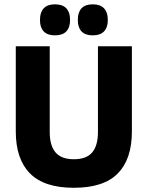

<svg xmlns="http://www.w3.org/2000/svg" viewBox="-20 -853 683 888"><path d="M321.5 15.5Q184.5 15.5 118.8 -50.8Q53 -117 53 -245V-639H210V-242Q210 -180 236.8 -148.2Q263.5 -116.5 321.5 -116.5Q380 -116.5 406.5 -148.2Q433 -180 433 -242V-639H590V-245Q590 -117 524.8 -50.8Q459.5 15.5 321.5 15.5ZM234 -689.5Q199.5 -689.5 182.2 -707.8Q165 -726 165 -759V-762.5Q165 -796 182.2 -814.5Q199.5 -833 234 -833Q269.5 -833 286.8 -814.5Q304 -796 304 -762.5V-759Q304 -726 286.8 -707.8Q269.5 -689.5 234 -689.5ZM409 -689.5Q374 -689.5 357 -707.8Q340 -726 340 -759V-762.5Q340 -796 357 -814.5Q374 -833 409 -833Q444 -833 461.2 -814.5Q478.5 -796 478.5 -762.5V-759Q478.5 -726 461.2 -707.8Q444 -689.5 409 -689.5Z"/></svg>

Font: Anek Devanagari
Style: Bold
Weight: 700
Designer: Kailash Malviya (Devanagari) & Yesha Goshar (Latin)
Foundry: Ek Type
Version: Version 1.003